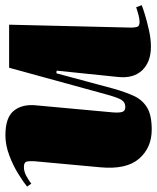

<svg xmlns="http://www.w3.org/2000/svg" viewBox="42 -626 594 727"><g transform="rotate(90 339.5 -263.0)"><path d="M683 -68Q666 -54 634.5 -34.5Q603 -15 564.5 -0.5Q526 14 489 14Q422 14 396.5 -17Q371 -48 375 -98L402 -392Q404 -418 400 -429Q396 -440 382 -440Q364 -440 355 -426Q346 -412 334 -368L233 0H70L81 -462Q81 -474 78.5 -484Q76 -494 59 -494Q49 -494 33.5 -490Q18 -486 4 -481L-4 -502Q5 -506 31 -514Q57 -522 90.5 -529.5Q124 -537 153 -537Q211 -537 242.5 -504Q274 -471 268 -413L244 -180L254 -179L313 -398Q325 -440 339.5 -472Q354 -504 383 -522Q412 -540 467 -540Q536 -540 577.5 -492Q619 -444 610 -346L587 -96Q586 -77 588.5 -66.5Q591 -56 609 -56Q626 -56 642.5 -65Q659 -74 672 -84Z"/></g></svg>

Font: Literata 72pt Black
Style: Italic
Weight: 900
Italic angle: -2°
Designer: Latin by Veronika Burian and Jose Scaglione. Greek by Irene Vlachou. Cyrillic by Vera Evstafieva
Foundry: TypeTogether
Version: Version 3.002